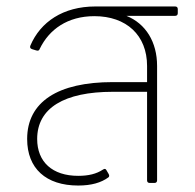

<svg xmlns="http://www.w3.org/2000/svg" viewBox="-20 -566 602 594"><path d="M275 -546C175 -546 105 -498 74 -425C72 -420 73 -416 79 -414L92 -410C99 -408 101 -410 103 -415C132 -475 189 -516 272 -516C371 -516 435 -457 435 -362V-312H329C159 -312 64 -251 64 -136C64 -45 122 8 222 8C263 8 293 -1 315 -17C318 -19 319 -23 316 -28L309 -40C306 -45 303 -44 298 -41C278 -28 254 -22 222 -22C142 -22 95 -65 95 -136C95 -232 179 -282 329 -282H435V-8C435 -3 438 0 443 0H458C463 0 466 -3 466 -8V-362C466 -436 431 -493 371 -517H522C527 -517 530 -520 530 -525V-538C530 -543 527 -546 522 -546Z"/></svg>

Font: LINE Seed Sans TH Thin
Style: Regular
Weight: 250
Designer: Dalton Maag Ltd | Thai characters by Cadson Demak Co.,Ltd.
Foundry: Dalton Maag Ltd
Version: Version 1.003